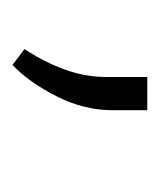

<svg xmlns="http://www.w3.org/2000/svg" viewBox="6 -124 260 313"><g transform="rotate(90 136.5 32.0)"><path d="M86.4 142.1 60.5 122.6Q81.5 90.8 93.8 57.1Q106 23.4 106 -10.7V-77.6H160.2V-21.5Q160.2 25.9 137.2 70.8Q114.3 115.7 86.4 142.1Z"/></g></svg>

Font: Vazir Thin FD-WOL-UI
Style: Thin-FD-WOL-UI
Weight: 100
Designer: Saber Rastikerdar
Foundry: Saber Rastikerdar
Version: Version 30.1.0